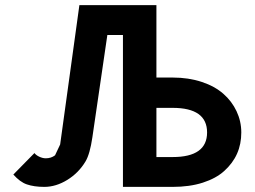

<svg xmlns="http://www.w3.org/2000/svg" viewBox="-20 -731 996 751"><path d="M290.5 -710.9 215.3 -166 195.3 -123.5C185.1 -115.7 172.9 -111.8 158.7 -111.8C150.4 -111.8 141.6 -114.3 133.3 -118.2C125 -122.1 118.7 -127 114.7 -132.3L32.2 -48.3C49.3 -29.3 66.4 -16.1 85 -9.8C103.5 -3.4 126.5 0 153.3 0C184.1 0 213.9 -9.3 243.2 -27.3C272.5 -45.4 296.4 -69.3 314.5 -99.6C326.2 -119.1 335 -150.9 341.3 -193.8L399.9 -594.2H460.9V0H591.8H655.3C699.2 0 738.8 -5.4 773.4 -16.6C808.1 -27.8 835.9 -43 857.4 -62.5C878.9 -82 896 -104.5 907.2 -129.9C918.5 -155.3 923.8 -183.1 923.8 -212.9C923.8 -242.2 917.5 -270 905.3 -295.9C893.1 -321.8 876 -344.7 853.5 -364.3C831.1 -383.8 803.2 -399.4 769 -410.6C734.9 -421.9 696.8 -427.7 655.3 -427.7H591.8V-594.2V-710.9ZM591.8 -309.1H655.3C745.1 -309.1 790 -276.9 790 -212.9C790 -148.9 745.1 -116.7 655.3 -116.7H591.8Z"/></svg>

Font: Tuffy
Style: Bold
Weight: 700
Designer: Thatcher Ulrich, Karoly Barta, Michael Everson
Version: Version 001.270